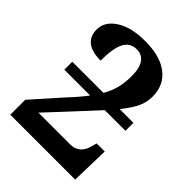

<svg xmlns="http://www.w3.org/2000/svg" viewBox="-215 -875 989 989"><g transform="rotate(45 279.5 -380.0)"><path d="M67.9 -418.9H294.9Q317.9 -459 327.4 -497.3Q336.9 -535.6 336.9 -583Q336.9 -643.1 315.9 -671.1Q294.9 -699.2 258.8 -699.2Q210.4 -699.2 188.7 -658Q167 -616.7 167 -525.9Q103 -525.9 71 -551.3Q39.1 -576.7 39.1 -625Q39.1 -683.1 98.1 -721.4Q157.2 -759.8 258.8 -759.8Q368.2 -759.8 428 -713.4Q487.8 -667 487.8 -584Q487.8 -543.9 471.4 -507.8Q455.1 -471.7 413.1 -418.9H513.2V-360.8H362.8Q335 -330.1 293.9 -286.1Q252.9 -242.2 224.1 -210.9L129.9 -109.9H362.8Q393.6 -109.9 415.3 -127.7Q437 -145.5 445.8 -179.2L454.1 -210H513.2L507.8 0H35.2V-108.9L176.8 -268.1Q201.2 -293.5 220.7 -316.7Q240.2 -339.8 255.9 -360.8H67.9Z"/></g></svg>

Font: Droid Serif
Style: Bold
Weight: 700
Designer: Monotype Design team
Foundry: Monotype Imaging Inc.
Version: Version 1.03